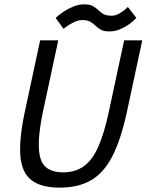

<svg xmlns="http://www.w3.org/2000/svg" viewBox="-20 -852 672 880"><path d="M561 -336Q534 -212 495 -136Q456 -60 397.5 -26Q339 8 254 8Q169 8 124.5 -26Q80 -60 73.5 -136Q67 -212 93 -336L164 -667H247L176 -336Q146 -190 165.5 -126Q185 -62 269 -62Q325 -62 364 -90Q403 -118 430 -178.5Q457 -239 478 -336L549 -667H632ZM235 -770Q235 -770 246 -779.5Q257 -789 275.5 -801Q294 -813 317.5 -822.5Q341 -832 366 -832Q392 -832 406 -824Q420 -816 430 -806Q440 -796 453.5 -788Q467 -780 492 -780Q510 -780 527 -790Q544 -800 555 -810Q566 -820 566 -820L605 -770Q605 -770 595.5 -760.5Q586 -751 569 -739Q552 -727 529.5 -717.5Q507 -708 481 -708Q456 -708 442 -716Q428 -724 418 -734Q408 -744 394.5 -752Q381 -760 357 -760Q338 -760 318 -750Q298 -740 284.5 -730Q271 -720 271 -720Z"/></svg>

Font: Epunda Sans
Style: Italic
Weight: 400
Italic angle: -12.0243°
Designer: Simon Atzbach
Foundry: typofactur
Version: Version 2.204; ttfautohint (v1.8.4.7-5d5b)